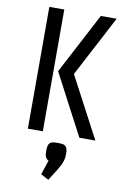

<svg xmlns="http://www.w3.org/2000/svg" viewBox="-103 -761 724 1087"><g transform="rotate(10 259.0 -217.5)"><path d="M176 0H90V-700H176ZM386 -700H477L293 -350L478 0H386L202 -350ZM271 50Q289 50 301.5 52.5Q314 55 321 66Q328 77 328 105Q328 115 327 123.5Q326 132 324 138Q320 154 312.5 169Q305 184 295 200L254 265L209 241L237 158Q226 154 220 142.5Q214 131 214 105Q214 77 221 66Q228 55 241 52.5Q254 50 271 50Z"/></g></svg>

Font: Strait
Style: Regular
Weight: 400
Designer: Eduardo Rodriguez Tunni
Foundry: Eduardo Rodriguez Tunni
Version: Version 1.002; ttfautohint (v1.8.4.7-5d5b);gftools[0.9.23]